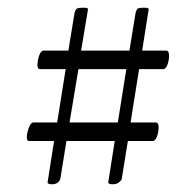

<svg xmlns="http://www.w3.org/2000/svg" viewBox="-20 -539 508 497"><path d="M404 -360H340L318 -222H383Q390 -222 390.5 -211.5Q391 -201 387.5 -189Q384 -177 377 -174H311L295 -75Q294 -72 288 -67Q282 -62 271 -62Q264 -62 262 -64Q260 -66 260 -66L277 -174H152L136 -75Q135 -72 130 -67Q125 -62 114 -62Q107 -62 105 -64Q103 -66 103 -66L120 -174H55Q49 -174 49.5 -185Q50 -196 54.5 -208Q59 -220 65 -222H128L150 -360H83Q77 -360 77 -371Q77 -382 81 -394Q85 -406 91 -408H157L173 -506Q175 -513 178 -516Q181 -519 195 -519Q202 -519 204 -518.5Q206 -518 208 -516L190 -408H315L331 -506Q333 -513 335.5 -516Q338 -519 352 -519Q359 -519 361 -518.5Q363 -518 365 -516L348 -408H410Q417 -408 417.5 -397Q418 -386 414.5 -374.5Q411 -363 404 -360ZM183 -360 160 -222H285L307 -360Z"/></svg>

Font: Amiri
Style: Regular
Weight: 400
Designer: Khaled Hosny
Version: Version 0.114